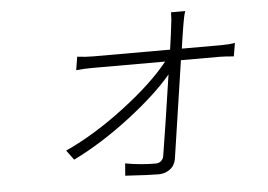

<svg xmlns="http://www.w3.org/2000/svg" viewBox="-47 -640 1050 751"><g transform="rotate(-5 478.0 -264.5)"><path d="M222.3 -36.9 194.2 -74.9Q309.3 -127.5 427.9 -217.9Q546.5 -308.2 610.1 -388.1H323.2Q292.6 -388.1 260.7 -384.9L269.2 -437.1Q301.5 -432.9 330.6 -432.9H633.5Q643.8 -504.3 645.6 -523.1Q649.9 -550.4 649.9 -578.1H705.6Q699.2 -559.3 693.5 -523.1Q687.1 -485.4 679.7 -432.9H832.7Q865.8 -432.9 888.5 -437.1L879.6 -384.9Q841.3 -388.1 825.3 -388.1H672.2Q624.6 -67.8 615.1 -6Q610.8 19.9 591.6 34.4Q572.4 49 545.8 49Q511.4 49 415.8 43L419.7 -5Q478.7 6 539.1 6Q551.5 6 560.2 -1.8Q568.9 -9.6 570.7 -22Q588.4 -129.3 619 -337Q557.5 -263.1 445.5 -177.2Q333.5 -91.3 222.3 -36.9Z"/></g></svg>

Font: Karasuma Gothic
Style: Light Italic
Weight: 300
Italic angle: 9.39998°
Designer: Rasmus Andersson / Ryoko Nishizuka
Foundry: rsms
Version: Version 1.00